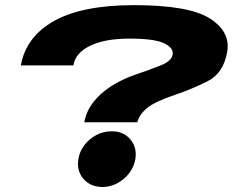

<svg xmlns="http://www.w3.org/2000/svg" viewBox="-20 -700 950 746"><path d="M307.5 -225Q317.5 -284 369.5 -332.2Q421.5 -380.5 506 -410Q563.5 -429.5 605.2 -446.2Q647 -463 651 -489Q654.5 -514.5 616.8 -532.2Q579 -550 483.5 -550Q387.5 -550 330.2 -522.2Q273 -494.5 265 -446H61Q81 -557.5 190.5 -618.8Q300 -680 500.5 -680Q714.5 -680 795.8 -628Q877 -576 862.5 -497Q848 -415.5 786.8 -384.5Q725.5 -353.5 658.5 -331Q581.5 -305 551.5 -280.2Q521.5 -255.5 513.5 -225ZM378.5 26.5Q331.5 26.5 304.2 -5.2Q277 -37 284.5 -82Q289.5 -112.5 308.5 -137Q327.5 -161.5 355.2 -175.8Q383 -190 414.5 -190Q459.5 -190 486.2 -158.8Q513 -127.5 506 -82Q501 -52 482 -27.2Q463 -2.5 435.8 12Q408.5 26.5 378.5 26.5Z"/></svg>

Font: Anybody UltraExpanded Regular
Style: Bold Italic
Weight: 700
Width: 9
Italic angle: -10°
Designer: Tyler Finck
Foundry: Etcetera Type Company
Version: Version 1.010; ttfautohint (v1.8.3) -l 8 -r 50 -G 200 -x 14 